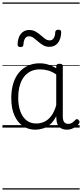

<svg xmlns="http://www.w3.org/2000/svg" viewBox="-20 -1030 663 1550"><path d="M265 17Q210 17 166 -12Q122 -41 96.5 -98Q71 -155 71 -238Q71 -288 80.5 -331Q90 -374 109 -408.5Q128 -443 156 -467.5Q184 -492 220.5 -505.5Q257 -519 301 -519Q335 -519 368 -509Q401 -499 434 -479V-495Q434 -506 440.5 -510.5Q447 -515 461 -515Q475 -515 481 -510.5Q487 -506 487 -496V-91Q487 -70 491.5 -56.5Q496 -43 506 -36.5Q516 -30 531 -30Q541 -30 550.5 -33.5Q560 -37 569.5 -44.5Q579 -52 590 -63Q595 -69 601.5 -68.5Q608 -68 614 -61Q621 -55 622 -48Q623 -41 619 -34Q608 -19 592 -7.5Q576 4 558 10.5Q540 17 522 17Q501 17 485.5 11.5Q470 6 458.5 -5.5Q447 -17 441.5 -33.5Q436 -50 435 -72Q435 -76 434.5 -81.5Q434 -87 434 -92Q411 -47 382 -23.5Q353 0 322.5 8.5Q292 17 265 17ZM127 -242Q127 -180 143.5 -133Q160 -86 192.5 -59.5Q225 -33 274 -33Q306 -33 336.5 -46.5Q367 -60 392.5 -92.5Q418 -125 434 -181V-429Q399 -453 367 -461.5Q335 -470 302 -470Q270 -470 243 -460.5Q216 -451 194.5 -432Q173 -413 158 -385.5Q143 -358 135 -322Q127 -286 127 -242ZM145 -650Q122 -650 122 -671Q124 -728 149.5 -758Q175 -788 215 -788Q245 -788 267.5 -775Q290 -762 308 -746Q326 -730 343.5 -717Q361 -704 381 -704Q401 -704 413 -721Q425 -738 426 -771Q429 -790 450 -790Q464 -790 469 -785Q474 -780 474 -768Q472 -715 447.5 -683.5Q423 -652 378 -652Q350 -652 328 -665Q306 -678 287.5 -694.5Q269 -711 251.5 -724Q234 -737 214 -737Q194 -737 182.5 -720Q171 -703 169 -669Q168 -659 162.5 -654.5Q157 -650 145 -650ZM0 490H623V500H0ZM0 -20H623V0H0ZM0 -505H623V-500H0ZM0 -1010H623V-1000H0Z"/></svg>

Font: Playwrite ES Deco Guides
Style: Regular
Weight: 400
Designer: Veronika Burian, José Scaglione
Foundry: TypeTogether
Version: Version 1.003